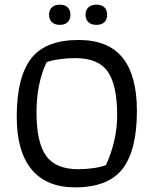

<svg xmlns="http://www.w3.org/2000/svg" viewBox="-20 -798 661 826"><path d="M191 -734Q191 -755 203.5 -766.5Q216 -778 237 -778Q259 -778 271 -766.5Q283 -755 283 -734Q283 -714 271 -702.5Q259 -691 237 -691Q216 -691 203.5 -702.5Q191 -714 191 -734ZM348 -734Q348 -755 360.5 -766.5Q373 -778 395 -778Q417 -778 429 -766.5Q441 -755 441 -734Q441 -714 429 -702.5Q417 -691 395 -691Q373 -691 360.5 -702.5Q348 -714 348 -734ZM52 -296Q52 -465 113.5 -545.5Q175 -626 318 -626Q446 -626 507.5 -549.5Q569 -473 569 -321Q569 -152 507.5 -72Q446 8 303 8Q180 8 116 -69Q52 -146 52 -296ZM436 -88Q484 -194 484 -302Q484 -432 443.5 -490Q403 -548 304 -548Q269 -548 234 -543Q199 -538 180 -530Q137 -437 137 -315Q137 -186 178 -128Q219 -70 317 -70Q351 -70 384 -75Q417 -80 436 -88Z"/></svg>

Font: Athiti Medium
Style: Regular
Weight: 500
Designer: CadsonDemak Team
Foundry: CadsonDemak
Version: Version 1.033